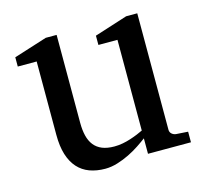

<svg xmlns="http://www.w3.org/2000/svg" viewBox="-80 -584 730 685"><g transform="rotate(-15 284.5 -241.0)"><path d="M389.2 0V-57.1Q376.5 -47.4 358.2 -35.2Q339.8 -22.9 318.6 -12.5Q297.4 -2 274.2 5.1Q251 12.2 229 12.2Q196.8 12.2 171.1 2.7Q145.5 -6.8 127.7 -26.6Q109.9 -46.4 100.3 -76.9Q90.8 -107.4 90.8 -149.9V-420.9H21V-455.1L144 -494.1H184.1V-168.9Q184.1 -142.6 189.2 -121.6Q194.3 -100.6 205.8 -85.9Q217.3 -71.3 235.8 -63.7Q254.4 -56.2 280.8 -56.2Q295.9 -56.2 311.5 -59.1Q327.1 -62 341.3 -66.7Q355.5 -71.3 367.9 -76.4Q380.4 -81.5 389.2 -85.9V-420.9H318.8V-455.1L440.9 -494.1H481.9V-64Q481.9 -54.7 488.5 -48.8Q495.1 -43 503.9 -42L547.9 -39.1V0Z"/></g></svg>

Font: BabelStone Ogham Pictish
Style: Regular
Weight: 400
Designer: Andrew West
Foundry: BabelStone
Version: Version 1.02 March 14, 2022